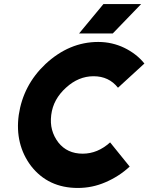

<svg xmlns="http://www.w3.org/2000/svg" viewBox="-20 -920 736 952"><path d="M372 -754H539L680 -900H493ZM467 -712Q323 -712 205 -602Q150 -550 117 -487Q84 -424 73 -350Q63 -277 78.5 -213.5Q94 -150 134 -97Q219 12 366 12Q437 12 502 -16Q535 -30 565.5 -49.5Q596 -69 623 -94L526 -214Q464 -158 390 -158Q313 -158 269 -214Q247 -243 238 -276.5Q229 -310 234 -350Q239 -390 257.5 -423.5Q276 -457 307 -485Q369 -542 444 -542Q520 -542 565 -485L696 -605Q676 -630 650.5 -649.5Q625 -669 596 -683Q567 -697 534.5 -704.5Q502 -712 467 -712Z"/></svg>

Font: Unageo
Style: Black-Italic
Weight: 900
Designer: Richard Sepsi
Foundry: Richard Sepsi
Version: Version 2.000